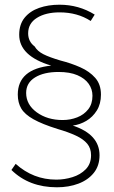

<svg xmlns="http://www.w3.org/2000/svg" viewBox="-20 -714 485 815"><path d="M221.5 81Q103.5 81 28.5 7.5L46.5 -18.5Q121 48.5 219 48.5Q253.5 48.5 287.5 38Q321.5 27.5 344 4.5Q366.5 -18.5 366.5 -55Q366.5 -84.5 350.2 -104Q334 -123.5 302.5 -138.2Q271 -153 224.5 -166.5Q159 -187 122 -207.8Q85 -228.5 70.2 -253.5Q55.5 -278.5 55.5 -312.5Q55.5 -421 197.5 -435.5Q61.5 -476 61.5 -566.5Q61.5 -610.5 84.5 -638.8Q107.5 -667 146.2 -680.5Q185 -694 232.5 -694Q314.5 -694 382 -652L365 -625Q308.5 -661.5 233 -661.5Q174 -661.5 136.8 -638.2Q99.5 -615 99.5 -572.5Q99.5 -537.5 127 -517Q138.5 -497 164 -484Q189.5 -471 237 -457Q282.5 -445.5 321.2 -428.2Q360 -411 384.2 -383.5Q408.5 -356 408.5 -312.5Q408.5 -273 391 -245Q373.5 -217 346.5 -201Q319.5 -185 289 -181Q402.5 -143.5 402.5 -55Q402.5 -10.5 378.2 19.8Q354 50 313 65.5Q272 81 221.5 81ZM246 -204.5Q278.5 -204.5 307.5 -215.8Q336.5 -227 354.5 -250Q372.5 -273 372.5 -307.5Q372.5 -335.5 356.5 -358.2Q340.5 -381 308.5 -394.8Q276.5 -408.5 228.5 -408.5Q166 -408.5 128.5 -385.2Q91 -362 91 -319.5Q91 -270 136 -237.2Q181 -204.5 246 -204.5Z"/></svg>

Font: Argentum Novus ExtraLight
Style: Regular
Weight: 250
Designer: Julieta Ulanovsky (font) & Cristiano Sobral (main changes)
Foundry: Julieta Ulanovsky (font) & Cristiano Sobral (main changes)
Version: Version 3.00;November 27, 2020;FontCreator 13.0.0.2655 64-bi